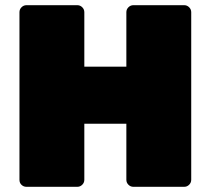

<svg xmlns="http://www.w3.org/2000/svg" viewBox="-20 -720 812 740"><path d="M717 -673V-27Q717 -16 709 -8Q701 0 690 0H494Q483 0 475 -8Q467 -16 467 -27V-243H305V-27Q305 -16 297 -8Q289 0 278 0H82Q71 0 63 -7.5Q55 -15 55 -27V-673Q55 -684 63 -692Q71 -700 82 -700H278Q289 -700 297 -692Q305 -684 305 -673V-463H467V-673Q467 -684 475 -692Q483 -700 494 -700H690Q701 -700 709 -692Q717 -684 717 -673Z"/></svg>

Font: Rubik
Style: Regular
Weight: 900
Designer: Hubert & Fischer
Foundry: Hubert & Fischer
Version: Version 1.100